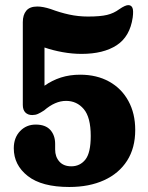

<svg xmlns="http://www.w3.org/2000/svg" viewBox="-20 -736 589 766"><path d="M35 -144.5Q35 -186.5 60 -212.8Q85 -239 122.5 -239Q161.5 -239 180.8 -217.5Q200 -196 200 -162V-139.5Q200 -110.5 216.8 -91.5Q233.5 -72.5 264.5 -72.5Q299 -72.5 320.5 -99.2Q342 -126 342 -193.5Q342 -268 314.2 -300.8Q286.5 -333.5 243.5 -333.5Q200 -333.5 156 -295.5Q141.5 -286 131.2 -281.5Q121 -277 108.5 -277Q91.5 -277 81.2 -287.2Q71 -297.5 71 -317.5V-647.5Q71 -676.5 84.8 -693.2Q98.5 -710 129 -710Q151 -710 182 -700Q219 -686 255.8 -678Q292.5 -670 331 -670Q380 -670 407 -676.5Q434 -683 455.5 -699Q481 -716.5 493 -715.5Q504 -715 508.5 -704.5Q513 -694 509.5 -666.5Q498.5 -590 445.5 -555.5Q392.5 -521 305.5 -521Q268 -521 229.5 -528Q191 -535 157.5 -546.5V-394Q188 -415.5 223.2 -426.8Q258.5 -438 300 -438Q366 -438 415.5 -410.5Q465 -383 492.2 -333.2Q519.5 -283.5 519.5 -217.5Q519.5 -145.5 487 -94.8Q454.5 -44 395.2 -17Q336 10 256.5 10Q146.5 10 90.8 -33.8Q35 -77.5 35 -144.5Z"/></svg>

Font: Fraunces 144pt SuperSoft
Style: Bold
Weight: 700
Version: Version 1.000;[b76b70a41]